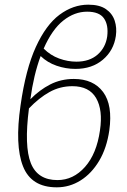

<svg xmlns="http://www.w3.org/2000/svg" viewBox="-20 -792 543 822"><path d="M223 10Q114 10 78.5 -80Q43 -170 68 -341Q90 -496 133.5 -591Q177 -686 235 -729Q293 -772 358 -772Q406 -772 433.5 -753Q461 -734 471 -703.5Q481 -673 476 -638Q467 -576 420.5 -536.5Q374 -497 303 -497Q262 -497 222.5 -510.5Q183 -524 154 -552Q124 -471 110 -367Q149 -407 195 -430.5Q241 -454 296 -454Q380 -454 421.5 -398Q463 -342 448 -234Q437 -158 404.5 -103.5Q372 -49 325 -19.5Q278 10 223 10ZM353 -742Q299 -742 251 -704Q203 -666 167 -584Q196 -555 233 -541.5Q270 -528 307 -528Q363 -528 397.5 -558Q432 -588 439 -636Q445 -685 425 -713.5Q405 -742 353 -742ZM290 -423Q237 -423 192 -398Q147 -373 104 -328Q83 -166 112 -93.5Q141 -21 226 -21Q294 -21 344 -77.5Q394 -134 408 -234Q421 -321 391.5 -372Q362 -423 290 -423Z"/></svg>

Font: Noto Serif SemiCondensed ExtraLight
Style: Italic
Weight: 200
Width: 4
Italic angle: -12°
Designer: Monotype Design Team
Foundry: Monotype Imaging Inc.
Version: Version 2.013